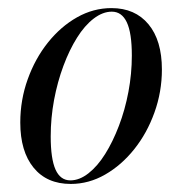

<svg xmlns="http://www.w3.org/2000/svg" viewBox="-20 -446 454 479"><path d="M156.5 12.9Q96.8 12.9 63.7 -27.8Q30.6 -68.5 30.6 -140.3Q30.6 -196.8 49.2 -248.4Q67.7 -300 99.6 -339.9Q131.5 -379.8 172.2 -402.8Q212.9 -425.8 258.1 -425.8Q316.9 -425.8 350.4 -385.5Q383.9 -345.2 383.9 -272.6Q383.9 -216.9 365.3 -165.3Q346.8 -113.7 314.9 -73.8Q283.1 -33.9 242.3 -10.5Q201.6 12.9 156.5 12.9ZM155.6 4Q178.2 4 200.8 -13.7Q223.4 -31.5 242.3 -61.7Q261.3 -91.9 276.6 -131.9Q291.9 -171.8 300.4 -216.9Q308.9 -262.1 308.9 -307.3Q308.9 -363.7 296.4 -390.3Q283.9 -416.9 258.9 -416.9Q236.3 -416.9 213.7 -399.6Q191.1 -382.3 172.2 -352Q153.2 -321.8 138.3 -281.9Q123.4 -241.9 114.9 -196.8Q106.5 -151.6 106.5 -105.6Q106.5 -50 118.5 -23Q130.6 4 155.6 4Z"/></svg>

Font: Playfair 144pt SemiCondensed
Style: Italic
Weight: 400
Width: 4
Italic angle: -15.6°
Designer: Claus Eggers Sørensen
Foundry: Claus Eggers Sørensen
Version: Version 2.203